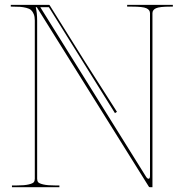

<svg xmlns="http://www.w3.org/2000/svg" viewBox="-20 -780 755 800"><path d="M459 -308.6 183.6 -750H147.9L588.4 -43.9Q593.8 -35.2 599.1 -35.2Q605 -35.2 605 -47.9V-725.1Q605 -738.8 590.1 -745.6Q575.2 -752.4 529.8 -752.4H509.8V-759.8H700.2V-752.4H689.9Q644.5 -752.4 629.9 -745.6Q615.2 -738.8 615.2 -725.1V0H604.5Q601.6 0 600.1 -2.4L133.3 -750H128.9Q134.8 -726.1 134.8 -694.3V-35.2Q134.8 -26.4 138.9 -21Q143.1 -15.6 160.4 -11.5Q177.7 -7.3 210 -7.3H227.5V0H29.8V-7.3H49.8Q82 -7.3 99.4 -11.5Q116.7 -15.6 120.8 -21Q125 -26.4 125 -35.2V-694.8Q125 -710.4 120.6 -721.2Q116.2 -731.9 109.4 -738Q102.5 -744.1 89.6 -747.3Q76.7 -750.5 64 -751.5Q51.3 -752.4 30.8 -752.4H24.9V-759.8H183.6Q186.5 -759.8 187.5 -757.3L334 -522.9L467.3 -314Z"/></svg>

Font: ZnikomitNo25
Style: Regular
Weight: 100
Designer: gluk
Foundry: gluk
Version: Version 0.56